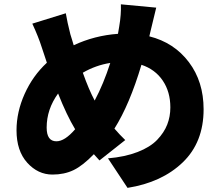

<svg xmlns="http://www.w3.org/2000/svg" viewBox="-20 -823 1040 902"><path d="M245.1 -159.2Q284.2 -159.2 333 -215.8Q293 -282.2 252.9 -383.8Q199.2 -309.6 199.2 -223.6Q199.2 -159.2 245.1 -159.2ZM498 -527.3Q429.7 -516.6 369.1 -481.4Q397.5 -401.4 424.8 -350.6Q466.8 -429.7 498 -527.3ZM686.5 -673.8 681.6 -652.3Q797.9 -623 867.2 -531.2Q936.5 -439.5 936.5 -309.6Q936.5 -154.3 838.4 -60.1Q740.2 34.2 579.1 59.6L487.3 -79.1Q567.4 -85.9 626.5 -108.9Q685.5 -131.8 718.3 -166Q751 -200.2 765.6 -237.8Q780.3 -275.4 780.3 -318.4Q780.3 -391.6 744.6 -444.3Q709 -497.1 644.5 -518.6Q588.9 -332 517.6 -218.8Q542 -190.4 568.4 -165L447.3 -69.3L420.9 -98.6Q369.1 -44.9 325.7 -23.9Q282.2 -2.9 226.6 -2.9Q158.2 -2.9 107.9 -58.6Q57.6 -114.3 57.6 -210.9Q57.6 -296.9 95.7 -381.8Q133.8 -466.8 200.2 -528.3Q197.3 -539.1 188.5 -563.5Q179.7 -587.9 175.8 -601.6Q161.1 -648.4 131.8 -711.9L289.1 -760.7Q295.9 -719.7 310.5 -662.1Q312.5 -656.2 317.9 -638.2Q323.2 -620.1 326.2 -610.4Q423.8 -656.2 534.2 -664.1Q538.1 -687.5 540 -698.2Q549.8 -754.9 547.9 -802.7L713.9 -787.1Z"/></svg>

Font: Gen Shin Gothic Heavy
Style: Bold
Weight: 900
Designer: [Source Han Sans]
Ryoko NISHIZUKA  (kana & ideographs); Paul D. Hunt (Latin, Greek & Cyrillic); Wenlong ZHANG  (bopomofo
Version: Version 1.002.20150607